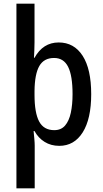

<svg xmlns="http://www.w3.org/2000/svg" viewBox="-20 -780 557 1040"><path d="M474 -270Q474 -136 428 -63Q382 10 301 10Q256 10 221.5 -11.5Q187 -33 167 -70H162Q164 -49 166 -27.5Q168 -6 168 9V240H69V-760H167V-551Q167 -531 166 -508.5Q165 -486 164 -467H167Q213 -550 298 -550Q381 -550 427.5 -478Q474 -406 474 -270ZM373 -270Q373 -370 349 -418Q325 -466 273 -466Q218 -466 193 -422.5Q168 -379 167 -287V-266Q167 -169 192 -122Q217 -75 274 -75Q311 -75 332.5 -100Q354 -125 363.5 -169Q373 -213 373 -270Z"/></svg>

Font: Noto Sans Arabic UI Cn Md
Style: Regular
Weight: 500
Width: 3
Designer: Monotype Design Team, Nadine Chahine and Nizar Qandah
Foundry: Monotype Imaging Inc.
Version: Version 2.010; ttfautohint (v1.8.4.7-5d5b)